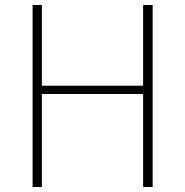

<svg xmlns="http://www.w3.org/2000/svg" viewBox="-20 -746 738 766"><path d="M110 0H147V-371H551V0H589V-726H551V-404H147V-726H110Z"/></svg>

Font: Genne Gothic ExtraLight
Style: Regular
Weight: 250
Designer: Ryoko NISHIZUKA (kana & ideographs); Paul D. Hunt (Latin, Greek & Cyrillic); Wenlong ZHANG (bopomofo); Sandoll Communica
Foundry: Adobe Systems Incorporated
Version: Version 1.004;PS 1.004;hotconv 16.6.51;makeotf.lib2.5.65220